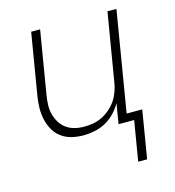

<svg xmlns="http://www.w3.org/2000/svg" viewBox="-106 -610 813 892"><g transform="rotate(-15 300.0 -164.0)"><path d="M449 192 481 0H406L422 -97Q408 -72 387.5 -51Q367 -30 342 -16.5Q317 -3 289.5 2.5Q262 8 236 8Q207 8 180 1.5Q153 -5 131 -21Q109 -37 95.5 -61Q82 -85 76 -112Q70 -139 70.5 -168Q71 -197 76 -226L125 -520H168L118 -219Q114 -196 113 -172.5Q112 -149 117.5 -127Q123 -105 134.5 -86Q146 -67 164 -54Q182 -41 204 -35.5Q226 -30 250 -30Q272 -30 294 -34Q316 -38 337 -48.5Q358 -59 376.5 -75.5Q395 -92 407.5 -111.5Q420 -131 427.5 -153Q435 -175 438 -197L492 -520H535L455 -38H530L492 192Z"/></g></svg>

Font: Iosevka Aile Extralight
Style: Italic
Weight: 200
Italic angle: -9°
Designer: Belleve Invis
Foundry: Belleve Invis
Version: Version 31.1.0; ttfautohint (v1.8.4)